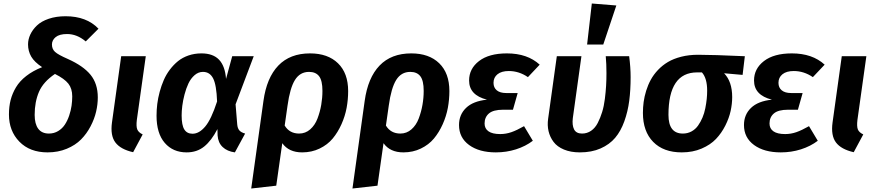

<svg xmlns="http://www.w3.org/2000/svg" viewBox="-20 -849 4967 1090"><path d="M352.1 -756.8Q471.7 -756.8 539.1 -686L466.8 -613.8Q417 -655.8 360.8 -655.8Q317.4 -655.8 296.1 -638.4Q274.9 -621.1 274.9 -596.2Q274.9 -570.3 292.7 -554.2Q310.5 -538.1 365.2 -514.2Q452.6 -475.1 493.9 -424.6Q535.2 -374 535.2 -295.9Q535.2 -256.3 525.6 -215.1Q516.1 -173.8 494.1 -131.8Q472.2 -89.8 440.2 -57.4Q408.2 -24.9 358.9 -4.4Q309.6 16.1 250 16.1Q149.4 16.1 90.1 -44.7Q30.8 -105.5 30.8 -199.2Q30.8 -243.7 40.3 -281Q49.8 -318.4 70.8 -353.5Q91.8 -388.7 129.2 -417.7Q166.5 -446.8 219.2 -467.8Q175.3 -496.6 157.2 -527.8Q139.2 -559.1 139.2 -597.2Q139.2 -625.5 152.1 -653.1Q165 -680.7 189.7 -704.3Q214.4 -728 256.6 -742.4Q298.8 -756.8 352.1 -756.8ZM292 -429.2Q225.6 -384.3 201.2 -327.4Q176.8 -270.5 176.8 -196.8Q176.8 -145.5 197 -118.2Q217.3 -90.8 257.8 -90.8Q286.6 -90.8 310.1 -105Q333.5 -119.1 348.1 -141.4Q362.8 -163.6 372.6 -192.4Q382.3 -221.2 386.2 -248.3Q390.1 -275.4 390.1 -301.8Q390.1 -346.2 367.9 -374.3Q345.7 -402.3 292 -429.2Z M807.6 -529.8 756.8 -168Q752.4 -131.3 759.3 -114.3Q766.1 -97.2 790 -85.9L735.8 15.1Q664.6 -1 635 -40.3Q605.5 -79.6 615.7 -153.8L668 -529.8Z M1123.5 -545.9Q1189.5 -545.9 1223.6 -510Q1257.8 -474.1 1263.2 -400.9L1298.3 -529.8H1420.4L1317.4 -256.8L1326.7 -143.1Q1328.6 -120.1 1339.1 -108.4Q1349.6 -96.7 1371.6 -90.8L1313.5 16.1Q1270 10.3 1244.1 -14.2Q1218.3 -38.6 1215.3 -80.1L1214.4 -116.2Q1180.7 -50.8 1139.4 -17.3Q1098.1 16.1 1039.6 16.1Q961.9 16.1 915.3 -37.8Q868.7 -91.8 868.7 -191.9Q868.7 -225.1 872.8 -258.8Q877 -292.5 886.5 -327.6Q896 -362.8 909.7 -394.3Q923.3 -425.8 944.3 -453.6Q965.3 -481.4 990.7 -502Q1016.1 -522.5 1050.3 -534.2Q1084.5 -545.9 1123.5 -545.9ZM1132.3 -440.9Q1106 -440.9 1084.5 -422.1Q1063 -403.3 1049.8 -375.2Q1036.6 -347.2 1027.6 -312.7Q1018.6 -278.3 1014.9 -248.3Q1011.2 -218.3 1011.2 -193.8Q1011.2 -138.2 1026.4 -114Q1041.5 -89.8 1073.2 -89.8Q1110.4 -89.8 1144.8 -130.4Q1179.2 -170.9 1212.4 -272.9Q1209 -367.2 1189.9 -404.1Q1170.9 -440.9 1132.3 -440.9Z M1740.2 -545.9Q1841.3 -545.9 1898.9 -489.7Q1956.5 -433.6 1956.5 -332Q1956.5 -284.2 1947.8 -236.8Q1939 -189.5 1918.5 -143.6Q1897.9 -97.7 1868.7 -62.5Q1839.4 -27.3 1794.4 -5.6Q1749.5 16.1 1695.3 16.1Q1619.6 16.1 1582.5 -36.1L1548.3 205.1L1406.2 221.2L1475.6 -275.9Q1493.7 -407.7 1560.1 -476.8Q1626.5 -545.9 1740.2 -545.9ZM1678.2 -90.8Q1713.9 -90.8 1741 -114.5Q1768.1 -138.2 1782.5 -176.3Q1796.9 -214.4 1803.7 -253.9Q1810.5 -293.5 1810.5 -333Q1810.5 -391.6 1791.5 -416.3Q1772.5 -440.9 1734.4 -440.9Q1683.1 -440.9 1654.5 -395Q1626 -349.1 1612.3 -249L1596.2 -136.2Q1623.5 -90.8 1678.2 -90.8Z M2314.9 -545.9Q2416 -545.9 2473.6 -489.7Q2531.2 -433.6 2531.2 -332Q2531.2 -284.2 2522.5 -236.8Q2513.7 -189.5 2493.2 -143.6Q2472.7 -97.7 2443.4 -62.5Q2414.1 -27.3 2369.1 -5.6Q2324.2 16.1 2270 16.1Q2194.3 16.1 2157.2 -36.1L2123 205.1L1981 221.2L2050.3 -275.9Q2068.4 -407.7 2134.8 -476.8Q2201.2 -545.9 2314.9 -545.9ZM2252.9 -90.8Q2288.6 -90.8 2315.7 -114.5Q2342.8 -138.2 2357.2 -176.3Q2371.6 -214.4 2378.4 -253.9Q2385.3 -293.5 2385.3 -333Q2385.3 -391.6 2366.2 -416.3Q2347.2 -440.9 2309.1 -440.9Q2257.8 -440.9 2229.2 -395Q2200.7 -349.1 2187 -249L2170.9 -136.2Q2198.2 -90.8 2252.9 -90.8Z M2794.9 16.1Q2700.7 16.1 2643.3 -25.6Q2585.9 -67.4 2585.9 -139.2Q2585.9 -197.8 2625.7 -236.3Q2665.5 -274.9 2744.6 -283.2Q2643.1 -308.6 2643.1 -392.1Q2643.1 -459 2699.5 -502.4Q2755.9 -545.9 2857.9 -545.9Q2974.1 -545.9 3043.9 -481.9L2977.1 -411.1Q2926.3 -445.8 2868.7 -445.8Q2827.1 -445.8 2804.4 -427.5Q2781.7 -409.2 2781.7 -378.9Q2781.7 -351.6 2800.3 -336.2Q2818.8 -320.8 2854 -320.8H2918.9L2892.1 -226.1H2835.9Q2780.3 -226.1 2755.6 -204.8Q2731 -183.6 2731 -147.9Q2731 -119.1 2753.2 -103.5Q2775.4 -87.9 2819.8 -87.9Q2852.1 -87.9 2883.1 -98.6Q2914.1 -109.4 2955.1 -132.8L3004.9 -49.8Q2963.9 -18.6 2909.4 -1.2Q2855 16.1 2794.9 16.1Z M3339.8 -829.1 3479 -817.9 3404.8 -596.2H3313ZM3551.8 -529.8Q3560.1 -466.8 3560.1 -411.1Q3560.1 -337.4 3552.2 -276.9Q3544.4 -216.3 3524.4 -160.4Q3504.4 -104.5 3472.4 -66.7Q3440.4 -28.8 3389.6 -6.3Q3338.9 16.1 3272 16.1Q3220.2 16.1 3181.6 0Q3143.1 -16.1 3122.6 -43.5Q3102.1 -70.8 3094.2 -104.2Q3086.4 -137.7 3091.8 -174.8L3141.1 -529.8H3280.8L3231.9 -178.2Q3227.1 -138.7 3239 -114.7Q3251 -90.8 3284.2 -90.8Q3313 -90.8 3335.9 -106.7Q3358.9 -122.6 3373.5 -151.1Q3388.2 -179.7 3398.4 -212.9Q3408.7 -246.1 3413.8 -287.1Q3418.9 -328.1 3420.9 -362.3Q3422.9 -396.5 3422.9 -433.1Q3422.9 -486.8 3418.9 -529.8Z M3850.6 16.1Q3746.6 16.1 3688.2 -43.5Q3629.9 -103 3629.9 -208Q3629.9 -239.3 3634 -270Q3638.2 -300.8 3648.4 -334Q3658.7 -367.2 3674.6 -396.2Q3690.4 -425.3 3715.3 -451.7Q3740.2 -478 3771.7 -496.8Q3803.2 -515.6 3847.2 -526.9Q3891.1 -538.1 3942.9 -538.1Q4027.8 -538.1 4208.5 -529.8L4195.8 -423.8L4090.8 -433.1Q4136.7 -385.7 4136.7 -297.9Q4136.7 -259.8 4127.9 -219.2Q4119.1 -178.7 4097.7 -136Q4076.2 -93.3 4044.7 -60.1Q4013.2 -26.9 3962.9 -5.4Q3912.6 16.1 3850.6 16.1ZM3856.4 -90.8Q3883.8 -90.8 3906 -103Q3928.2 -115.2 3942.9 -136Q3957.5 -156.7 3968 -181.4Q3978.5 -206.1 3984.1 -234.6Q3989.7 -263.2 3992.2 -287.4Q3994.6 -311.5 3994.6 -334Q3994.6 -404.8 3964.8 -438H3937.5Q3774.9 -438 3774.9 -196.8Q3774.9 -90.8 3856.4 -90.8Z M4412.6 16.1Q4318.4 16.1 4261 -25.6Q4203.6 -67.4 4203.6 -139.2Q4203.6 -197.8 4243.4 -236.3Q4283.2 -274.9 4362.3 -283.2Q4260.7 -308.6 4260.7 -392.1Q4260.7 -459 4317.1 -502.4Q4373.5 -545.9 4475.6 -545.9Q4591.8 -545.9 4661.6 -481.9L4594.7 -411.1Q4543.9 -445.8 4486.3 -445.8Q4444.8 -445.8 4422.1 -427.5Q4399.4 -409.2 4399.4 -378.9Q4399.4 -351.6 4418 -336.2Q4436.5 -320.8 4471.7 -320.8H4536.6L4509.8 -226.1H4453.6Q4397.9 -226.1 4373.3 -204.8Q4348.6 -183.6 4348.6 -147.9Q4348.6 -119.1 4370.8 -103.5Q4393.1 -87.9 4437.5 -87.9Q4469.7 -87.9 4500.7 -98.6Q4531.7 -109.4 4572.8 -132.8L4622.6 -49.8Q4581.5 -18.6 4527.1 -1.2Q4472.7 16.1 4412.6 16.1Z M4898.4 -529.8 4847.7 -168Q4843.3 -131.3 4850.1 -114.3Q4856.9 -97.2 4880.9 -85.9L4826.7 15.1Q4755.4 -1 4725.8 -40.3Q4696.3 -79.6 4706.5 -153.8L4758.8 -529.8Z"/></svg>

Font: FiraGO SemiBold
Style: Italic
Weight: 600
Italic angle: -8°
Designer: bBox Type GmbH
Foundry: bBox Type GmbH
Version: Version 1.001;PS 001.001;hotconv 1.0.88;makeotf.lib2.5.64775